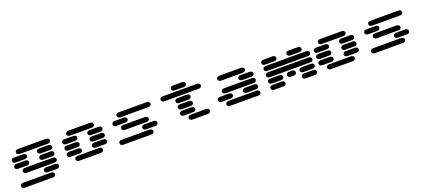

<svg xmlns="http://www.w3.org/2000/svg" viewBox="71 -2104 7859 3584"><g transform="rotate(-20 4000.0 -312.0)"><path d="M159.2 111.3H715.8Q743.2 111.3 758.8 96.7Q774.4 82 774.4 62.5Q774.4 43 758.8 28.3Q743.2 13.7 715.8 13.7H159.2Q131.8 13.7 116.2 28.3Q100.6 43 100.6 62.5Q100.6 82 116.2 96.7Q131.8 111.3 159.2 111.3ZM659.2 -13.7H840.8Q868.2 -13.7 883.8 -28.3Q899.4 -43 899.4 -62.5Q899.4 -82 883.8 -96.7Q868.2 -111.3 840.8 -111.3H659.2Q631.8 -111.3 616.2 -96.7Q600.6 -82 600.6 -62.5Q600.6 -43 616.2 -28.3Q631.8 -13.7 659.2 -13.7ZM284.2 -138.7H840.8Q868.2 -138.7 883.8 -153.3Q899.4 -168 899.4 -187.5Q899.4 -207 883.8 -221.7Q868.2 -236.3 840.8 -236.3H284.2Q256.8 -236.3 241.2 -221.7Q225.6 -207 225.6 -187.5Q225.6 -168 241.2 -153.3Q256.8 -138.7 284.2 -138.7ZM159.2 -263.7H340.8Q368.2 -263.7 383.8 -278.3Q399.4 -293 399.4 -312.5Q399.4 -332 383.8 -346.7Q368.2 -361.3 340.8 -361.3H159.2Q131.8 -361.3 116.2 -346.7Q100.6 -332 100.6 -312.5Q100.6 -293 116.2 -278.3Q131.8 -263.7 159.2 -263.7ZM659.2 -263.7H840.8Q868.2 -263.7 883.8 -278.3Q899.4 -293 899.4 -312.5Q899.4 -332 883.8 -346.7Q868.2 -361.3 840.8 -361.3H659.2Q631.8 -361.3 616.2 -346.7Q600.6 -332 600.6 -312.5Q600.6 -293 616.2 -278.3Q631.8 -263.7 659.2 -263.7ZM159.2 -388.7H340.8Q368.2 -388.7 383.8 -403.3Q399.4 -418 399.4 -437.5Q399.4 -457 383.8 -471.7Q368.2 -486.3 340.8 -486.3H159.2Q131.8 -486.3 116.2 -471.7Q100.6 -457 100.6 -437.5Q100.6 -418 116.2 -403.3Q131.8 -388.7 159.2 -388.7ZM659.2 -388.7H840.8Q868.2 -388.7 883.8 -403.3Q899.4 -418 899.4 -437.5Q899.4 -457 883.8 -471.7Q868.2 -486.3 840.8 -486.3H659.2Q631.8 -486.3 616.2 -471.7Q600.6 -457 600.6 -437.5Q600.6 -418 616.2 -403.3Q631.8 -388.7 659.2 -388.7ZM284.2 -513.7H840.8Q868.2 -513.7 883.8 -528.3Q899.4 -543 899.4 -562.5Q899.4 -582 883.8 -596.7Q868.2 -611.3 840.8 -611.3H284.2Q256.8 -611.3 241.2 -596.7Q225.6 -582 225.6 -562.5Q225.6 -543 241.2 -528.3Q256.8 -513.7 284.2 -513.7Z M1284.2 -13.7H1715.8Q1743.2 -13.7 1758.8 -28.3Q1774.4 -43 1774.4 -62.5Q1774.4 -82 1758.8 -96.7Q1743.2 -111.3 1715.8 -111.3H1284.2Q1256.8 -111.3 1241.2 -96.7Q1225.6 -82 1225.6 -62.5Q1225.6 -43 1241.2 -28.3Q1256.8 -13.7 1284.2 -13.7ZM1159.2 -138.7H1340.8Q1368.2 -138.7 1383.8 -153.3Q1399.4 -168 1399.4 -187.5Q1399.4 -207 1383.8 -221.7Q1368.2 -236.3 1340.8 -236.3H1159.2Q1131.8 -236.3 1116.2 -221.7Q1100.6 -207 1100.6 -187.5Q1100.6 -168 1116.2 -153.3Q1131.8 -138.7 1159.2 -138.7ZM1659.2 -138.7H1840.8Q1868.2 -138.7 1883.8 -153.3Q1899.4 -168 1899.4 -187.5Q1899.4 -207 1883.8 -221.7Q1868.2 -236.3 1840.8 -236.3H1659.2Q1631.8 -236.3 1616.2 -221.7Q1600.6 -207 1600.6 -187.5Q1600.6 -168 1616.2 -153.3Q1631.8 -138.7 1659.2 -138.7ZM1159.2 -263.7H1340.8Q1368.2 -263.7 1383.8 -278.3Q1399.4 -293 1399.4 -312.5Q1399.4 -332 1383.8 -346.7Q1368.2 -361.3 1340.8 -361.3H1159.2Q1131.8 -361.3 1116.2 -346.7Q1100.6 -332 1100.6 -312.5Q1100.6 -293 1116.2 -278.3Q1131.8 -263.7 1159.2 -263.7ZM1659.2 -263.7H1840.8Q1868.2 -263.7 1883.8 -278.3Q1899.4 -293 1899.4 -312.5Q1899.4 -332 1883.8 -346.7Q1868.2 -361.3 1840.8 -361.3H1659.2Q1631.8 -361.3 1616.2 -346.7Q1600.6 -332 1600.6 -312.5Q1600.6 -293 1616.2 -278.3Q1631.8 -263.7 1659.2 -263.7ZM1159.2 -388.7H1340.8Q1368.2 -388.7 1383.8 -403.3Q1399.4 -418 1399.4 -437.5Q1399.4 -457 1383.8 -471.7Q1368.2 -486.3 1340.8 -486.3H1159.2Q1131.8 -486.3 1116.2 -471.7Q1100.6 -457 1100.6 -437.5Q1100.6 -418 1116.2 -403.3Q1131.8 -388.7 1159.2 -388.7ZM1659.2 -388.7H1840.8Q1868.2 -388.7 1883.8 -403.3Q1899.4 -418 1899.4 -437.5Q1899.4 -457 1883.8 -471.7Q1868.2 -486.3 1840.8 -486.3H1659.2Q1631.8 -486.3 1616.2 -471.7Q1600.6 -457 1600.6 -437.5Q1600.6 -418 1616.2 -403.3Q1631.8 -388.7 1659.2 -388.7ZM1284.2 -513.7H1715.8Q1743.2 -513.7 1758.8 -528.3Q1774.4 -543 1774.4 -562.5Q1774.4 -582 1758.8 -596.7Q1743.2 -611.3 1715.8 -611.3H1284.2Q1256.8 -611.3 1241.2 -596.7Q1225.6 -582 1225.6 -562.5Q1225.6 -543 1241.2 -528.3Q1256.8 -513.7 1284.2 -513.7Z M2159.2 -13.7H2715.8Q2743.2 -13.7 2758.8 -28.3Q2774.4 -43 2774.4 -62.5Q2774.4 -82 2758.8 -96.7Q2743.2 -111.3 2715.8 -111.3H2159.2Q2131.8 -111.3 2116.2 -96.7Q2100.6 -82 2100.6 -62.5Q2100.6 -43 2116.2 -28.3Q2131.8 -13.7 2159.2 -13.7ZM2659.2 -138.7H2840.8Q2868.2 -138.7 2883.8 -153.3Q2899.4 -168 2899.4 -187.5Q2899.4 -207 2883.8 -221.7Q2868.2 -236.3 2840.8 -236.3H2659.2Q2631.8 -236.3 2616.2 -221.7Q2600.6 -207 2600.6 -187.5Q2600.6 -168 2616.2 -153.3Q2631.8 -138.7 2659.2 -138.7ZM2284.2 -263.7H2715.8Q2743.2 -263.7 2758.8 -278.3Q2774.4 -293 2774.4 -312.5Q2774.4 -332 2758.8 -346.7Q2743.2 -361.3 2715.8 -361.3H2284.2Q2256.8 -361.3 2241.2 -346.7Q2225.6 -332 2225.6 -312.5Q2225.6 -293 2241.2 -278.3Q2256.8 -263.7 2284.2 -263.7ZM2159.2 -388.7H2340.8Q2368.2 -388.7 2383.8 -403.3Q2399.4 -418 2399.4 -437.5Q2399.4 -457 2383.8 -471.7Q2368.2 -486.3 2340.8 -486.3H2159.2Q2131.8 -486.3 2116.2 -471.7Q2100.6 -457 2100.6 -437.5Q2100.6 -418 2116.2 -403.3Q2131.8 -388.7 2159.2 -388.7ZM2284.2 -513.7H2840.8Q2868.2 -513.7 2883.8 -528.3Q2899.4 -543 2899.4 -562.5Q2899.4 -582 2883.8 -596.7Q2868.2 -611.3 2840.8 -611.3H2284.2Q2256.8 -611.3 2241.2 -596.7Q2225.6 -582 2225.6 -562.5Q2225.6 -543 2241.2 -528.3Q2256.8 -513.7 2284.2 -513.7Z M3534.2 -13.7H3840.8Q3868.2 -13.7 3883.8 -28.3Q3899.4 -43 3899.4 -62.5Q3899.4 -82 3883.8 -96.7Q3868.2 -111.3 3840.8 -111.3H3534.2Q3506.8 -111.3 3491.2 -96.7Q3475.6 -82 3475.6 -62.5Q3475.6 -43 3491.2 -28.3Q3506.8 -13.7 3534.2 -13.7ZM3409.2 -138.7H3590.8Q3618.2 -138.7 3633.8 -153.3Q3649.4 -168 3649.4 -187.5Q3649.4 -207 3633.8 -221.7Q3618.2 -236.3 3590.8 -236.3H3409.2Q3381.8 -236.3 3366.2 -221.7Q3350.6 -207 3350.6 -187.5Q3350.6 -168 3366.2 -153.3Q3381.8 -138.7 3409.2 -138.7ZM3409.2 -263.7H3590.8Q3618.2 -263.7 3633.8 -278.3Q3649.4 -293 3649.4 -312.5Q3649.4 -332 3633.8 -346.7Q3618.2 -361.3 3590.8 -361.3H3409.2Q3381.8 -361.3 3366.2 -346.7Q3350.6 -332 3350.6 -312.5Q3350.6 -293 3366.2 -278.3Q3381.8 -263.7 3409.2 -263.7ZM3409.2 -388.7H3590.8Q3618.2 -388.7 3633.8 -403.3Q3649.4 -418 3649.4 -437.5Q3649.4 -457 3633.8 -471.7Q3618.2 -486.3 3590.8 -486.3H3409.2Q3381.8 -486.3 3366.2 -471.7Q3350.6 -457 3350.6 -437.5Q3350.6 -418 3366.2 -403.3Q3381.8 -388.7 3409.2 -388.7ZM3159.2 -513.7H3840.8Q3868.2 -513.7 3883.8 -528.3Q3899.4 -543 3899.4 -562.5Q3899.4 -582 3883.8 -596.7Q3868.2 -611.3 3840.8 -611.3H3159.2Q3131.8 -611.3 3116.2 -596.7Q3100.6 -582 3100.6 -562.5Q3100.6 -543 3116.2 -528.3Q3131.8 -513.7 3159.2 -513.7ZM3409.2 -638.7H3590.8Q3618.2 -638.7 3633.8 -653.3Q3649.4 -668 3649.4 -687.5Q3649.4 -707 3633.8 -721.7Q3618.2 -736.3 3590.8 -736.3H3409.2Q3381.8 -736.3 3366.2 -721.7Q3350.6 -707 3350.6 -687.5Q3350.6 -668 3366.2 -653.3Q3381.8 -638.7 3409.2 -638.7Z M4284.2 -13.7H4840.8Q4868.2 -13.7 4883.8 -28.3Q4899.4 -43 4899.4 -62.5Q4899.4 -82 4883.8 -96.7Q4868.2 -111.3 4840.8 -111.3H4284.2Q4256.8 -111.3 4241.2 -96.7Q4225.6 -82 4225.6 -62.5Q4225.6 -43 4241.2 -28.3Q4256.8 -13.7 4284.2 -13.7ZM4159.2 -138.7H4340.8Q4368.2 -138.7 4383.8 -153.3Q4399.4 -168 4399.4 -187.5Q4399.4 -207 4383.8 -221.7Q4368.2 -236.3 4340.8 -236.3H4159.2Q4131.8 -236.3 4116.2 -221.7Q4100.6 -207 4100.6 -187.5Q4100.6 -168 4116.2 -153.3Q4131.8 -138.7 4159.2 -138.7ZM4659.2 -138.7H4840.8Q4868.2 -138.7 4883.8 -153.3Q4899.4 -168 4899.4 -187.5Q4899.4 -207 4883.8 -221.7Q4868.2 -236.3 4840.8 -236.3H4659.2Q4631.8 -236.3 4616.2 -221.7Q4600.6 -207 4600.6 -187.5Q4600.6 -168 4616.2 -153.3Q4631.8 -138.7 4659.2 -138.7ZM4284.2 -263.7H4840.8Q4868.2 -263.7 4883.8 -278.3Q4899.4 -293 4899.4 -312.5Q4899.4 -332 4883.8 -346.7Q4868.2 -361.3 4840.8 -361.3H4284.2Q4256.8 -361.3 4241.2 -346.7Q4225.6 -332 4225.6 -312.5Q4225.6 -293 4241.2 -278.3Q4256.8 -263.7 4284.2 -263.7ZM4659.2 -388.7H4840.8Q4868.2 -388.7 4883.8 -403.3Q4899.4 -418 4899.4 -437.5Q4899.4 -457 4883.8 -471.7Q4868.2 -486.3 4840.8 -486.3H4659.2Q4631.8 -486.3 4616.2 -471.7Q4600.6 -457 4600.6 -437.5Q4600.6 -418 4616.2 -403.3Q4631.8 -388.7 4659.2 -388.7ZM4284.2 -513.7H4715.8Q4743.2 -513.7 4758.8 -528.3Q4774.4 -543 4774.4 -562.5Q4774.4 -582 4758.8 -596.7Q4743.2 -611.3 4715.8 -611.3H4284.2Q4256.8 -611.3 4241.2 -596.7Q4225.6 -582 4225.6 -562.5Q4225.6 -543 4241.2 -528.3Q4256.8 -513.7 4284.2 -513.7Z M5159.2 -13.7H5340.8Q5368.2 -13.7 5383.8 -28.3Q5399.4 -43 5399.4 -62.5Q5399.4 -82 5383.8 -96.7Q5368.2 -111.3 5340.8 -111.3H5159.2Q5131.8 -111.3 5116.2 -96.7Q5100.6 -82 5100.6 -62.5Q5100.6 -43 5116.2 -28.3Q5131.8 -13.7 5159.2 -13.7ZM5784.2 -13.7H5965.8Q5993.2 -13.7 6008.8 -28.3Q6024.4 -43 6024.4 -62.5Q6024.4 -82 6008.8 -96.7Q5993.2 -111.3 5965.8 -111.3H5784.2Q5756.8 -111.3 5741.2 -96.7Q5725.6 -82 5725.6 -62.5Q5725.6 -43 5741.2 -28.3Q5756.8 -13.7 5784.2 -13.7ZM5159.2 -138.7H5340.8Q5368.2 -138.7 5383.8 -153.3Q5399.4 -168 5399.4 -187.5Q5399.4 -207 5383.8 -221.7Q5368.2 -236.3 5340.8 -236.3H5159.2Q5131.8 -236.3 5116.2 -221.7Q5100.6 -207 5100.6 -187.5Q5100.6 -168 5116.2 -153.3Q5131.8 -138.7 5159.2 -138.7ZM5525.4 -138.7H5599.6Q5621.1 -138.7 5635.3 -153.3Q5649.4 -168 5649.4 -187.5Q5649.4 -207 5635.3 -221.7Q5621.1 -236.3 5599.6 -236.3H5525.4Q5503.9 -236.3 5489.7 -221.7Q5475.6 -207 5475.6 -187.5Q5475.6 -168 5489.7 -153.3Q5503.9 -138.7 5525.4 -138.7ZM5784.2 -138.7H5965.8Q5993.2 -138.7 6008.8 -153.3Q6024.4 -168 6024.4 -187.5Q6024.4 -207 6008.8 -221.7Q5993.2 -236.3 5965.8 -236.3H5784.2Q5756.8 -236.3 5741.2 -221.7Q5725.6 -207 5725.6 -187.5Q5725.6 -168 5741.2 -153.3Q5756.8 -138.7 5784.2 -138.7ZM5159.2 -263.7H5965.8Q5993.2 -263.7 6008.8 -278.3Q6024.4 -293 6024.4 -312.5Q6024.4 -332 6008.8 -346.7Q5993.2 -361.3 5965.8 -361.3H5159.2Q5131.8 -361.3 5116.2 -346.7Q5100.6 -332 5100.6 -312.5Q5100.6 -293 5116.2 -278.3Q5131.8 -263.7 5159.2 -263.7ZM5159.2 -388.7H5965.8Q5993.2 -388.7 6008.8 -403.3Q6024.4 -418 6024.4 -437.5Q6024.4 -457 6008.8 -471.7Q5993.2 -486.3 5965.8 -486.3H5159.2Q5131.8 -486.3 5116.2 -471.7Q5100.6 -457 5100.6 -437.5Q5100.6 -418 5116.2 -403.3Q5131.8 -388.7 5159.2 -388.7ZM5159.2 -513.7H5340.8Q5368.2 -513.7 5383.8 -528.3Q5399.4 -543 5399.4 -562.5Q5399.4 -582 5383.8 -596.7Q5368.2 -611.3 5340.8 -611.3H5159.2Q5131.8 -611.3 5116.2 -596.7Q5100.6 -582 5100.6 -562.5Q5100.6 -543 5116.2 -528.3Q5131.8 -513.7 5159.2 -513.7ZM5659.2 -513.7H5840.8Q5868.2 -513.7 5883.8 -528.3Q5899.4 -543 5899.4 -562.5Q5899.4 -582 5883.8 -596.7Q5868.2 -611.3 5840.8 -611.3H5659.2Q5631.8 -611.3 5616.2 -596.7Q5600.6 -582 5600.6 -562.5Q5600.6 -543 5616.2 -528.3Q5631.8 -513.7 5659.2 -513.7Z M6284.2 -13.7H6715.8Q6743.2 -13.7 6758.8 -28.3Q6774.4 -43 6774.4 -62.5Q6774.4 -82 6758.8 -96.7Q6743.2 -111.3 6715.8 -111.3H6284.2Q6256.8 -111.3 6241.2 -96.7Q6225.6 -82 6225.6 -62.5Q6225.6 -43 6241.2 -28.3Q6256.8 -13.7 6284.2 -13.7ZM6159.2 -138.7H6340.8Q6368.2 -138.7 6383.8 -153.3Q6399.4 -168 6399.4 -187.5Q6399.4 -207 6383.8 -221.7Q6368.2 -236.3 6340.8 -236.3H6159.2Q6131.8 -236.3 6116.2 -221.7Q6100.6 -207 6100.6 -187.5Q6100.6 -168 6116.2 -153.3Q6131.8 -138.7 6159.2 -138.7ZM6659.2 -138.7H6840.8Q6868.2 -138.7 6883.8 -153.3Q6899.4 -168 6899.4 -187.5Q6899.4 -207 6883.8 -221.7Q6868.2 -236.3 6840.8 -236.3H6659.2Q6631.8 -236.3 6616.2 -221.7Q6600.6 -207 6600.6 -187.5Q6600.6 -168 6616.2 -153.3Q6631.8 -138.7 6659.2 -138.7ZM6159.2 -263.7H6340.8Q6368.2 -263.7 6383.8 -278.3Q6399.4 -293 6399.4 -312.5Q6399.4 -332 6383.8 -346.7Q6368.2 -361.3 6340.8 -361.3H6159.2Q6131.8 -361.3 6116.2 -346.7Q6100.6 -332 6100.6 -312.5Q6100.6 -293 6116.2 -278.3Q6131.8 -263.7 6159.2 -263.7ZM6659.2 -263.7H6840.8Q6868.2 -263.7 6883.8 -278.3Q6899.4 -293 6899.4 -312.5Q6899.4 -332 6883.8 -346.7Q6868.2 -361.3 6840.8 -361.3H6659.2Q6631.8 -361.3 6616.2 -346.7Q6600.6 -332 6600.6 -312.5Q6600.6 -293 6616.2 -278.3Q6631.8 -263.7 6659.2 -263.7ZM6159.2 -388.7H6340.8Q6368.2 -388.7 6383.8 -403.3Q6399.4 -418 6399.4 -437.5Q6399.4 -457 6383.8 -471.7Q6368.2 -486.3 6340.8 -486.3H6159.2Q6131.8 -486.3 6116.2 -471.7Q6100.6 -457 6100.6 -437.5Q6100.6 -418 6116.2 -403.3Q6131.8 -388.7 6159.2 -388.7ZM6659.2 -388.7H6840.8Q6868.2 -388.7 6883.8 -403.3Q6899.4 -418 6899.4 -437.5Q6899.4 -457 6883.8 -471.7Q6868.2 -486.3 6840.8 -486.3H6659.2Q6631.8 -486.3 6616.2 -471.7Q6600.6 -457 6600.6 -437.5Q6600.6 -418 6616.2 -403.3Q6631.8 -388.7 6659.2 -388.7ZM6284.2 -513.7H6715.8Q6743.2 -513.7 6758.8 -528.3Q6774.4 -543 6774.4 -562.5Q6774.4 -582 6758.8 -596.7Q6743.2 -611.3 6715.8 -611.3H6284.2Q6256.8 -611.3 6241.2 -596.7Q6225.6 -582 6225.6 -562.5Q6225.6 -543 6241.2 -528.3Q6256.8 -513.7 6284.2 -513.7Z M7159.2 -13.7H7715.8Q7743.2 -13.7 7758.8 -28.3Q7774.4 -43 7774.4 -62.5Q7774.4 -82 7758.8 -96.7Q7743.2 -111.3 7715.8 -111.3H7159.2Q7131.8 -111.3 7116.2 -96.7Q7100.6 -82 7100.6 -62.5Q7100.6 -43 7116.2 -28.3Q7131.8 -13.7 7159.2 -13.7ZM7659.2 -138.7H7840.8Q7868.2 -138.7 7883.8 -153.3Q7899.4 -168 7899.4 -187.5Q7899.4 -207 7883.8 -221.7Q7868.2 -236.3 7840.8 -236.3H7659.2Q7631.8 -236.3 7616.2 -221.7Q7600.6 -207 7600.6 -187.5Q7600.6 -168 7616.2 -153.3Q7631.8 -138.7 7659.2 -138.7ZM7284.2 -263.7H7715.8Q7743.2 -263.7 7758.8 -278.3Q7774.4 -293 7774.4 -312.5Q7774.4 -332 7758.8 -346.7Q7743.2 -361.3 7715.8 -361.3H7284.2Q7256.8 -361.3 7241.2 -346.7Q7225.6 -332 7225.6 -312.5Q7225.6 -293 7241.2 -278.3Q7256.8 -263.7 7284.2 -263.7ZM7159.2 -388.7H7340.8Q7368.2 -388.7 7383.8 -403.3Q7399.4 -418 7399.4 -437.5Q7399.4 -457 7383.8 -471.7Q7368.2 -486.3 7340.8 -486.3H7159.2Q7131.8 -486.3 7116.2 -471.7Q7100.6 -457 7100.6 -437.5Q7100.6 -418 7116.2 -403.3Q7131.8 -388.7 7159.2 -388.7ZM7284.2 -513.7H7840.8Q7868.2 -513.7 7883.8 -528.3Q7899.4 -543 7899.4 -562.5Q7899.4 -582 7883.8 -596.7Q7868.2 -611.3 7840.8 -611.3H7284.2Q7256.8 -611.3 7241.2 -596.7Q7225.6 -582 7225.6 -562.5Q7225.6 -543 7241.2 -528.3Q7256.8 -513.7 7284.2 -513.7Z"/></g></svg>

Font: Sixtyfour
Style: Regular
Weight: 400
Designer: Jens Kutilek
Foundry: Jens Kutilek
Version: Version 2.001